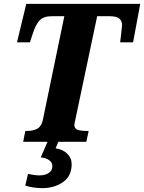

<svg xmlns="http://www.w3.org/2000/svg" viewBox="-20 -734 746 994"><path d="M706 -714 669 -515H602Q603 -521 606 -547.5Q609 -574 612 -602Q612 -627 597 -638.5Q582 -650 548 -650H483L371 -119Q369 -110 367 -100.5Q365 -91 365 -87Q365 -68 382 -62Q399 -56 432 -56H439L427 0H282L268 34Q305 39 328 61.5Q351 84 351 116Q351 177 306.5 208.5Q262 240 198 240Q154 240 111 227L125 166Q159 174 184 174Q214 174 232.5 161.5Q251 149 251 125Q251 107 234 95Q217 83 191 81L226 0H100L111 -56H119Q152 -56 173.5 -68Q195 -80 202 -114L313 -650H247Q206 -650 185.5 -629Q165 -608 149 -558L135 -515H68L116 -714Z"/></svg>

Font: Noto Serif NarrowExtraBold
Style: Italic
Weight: 800
Width: 4
Italic angle: -12°
Designer: Monotype Design Team
Foundry: Monotype Imaging Inc.
Version: Version 1.001